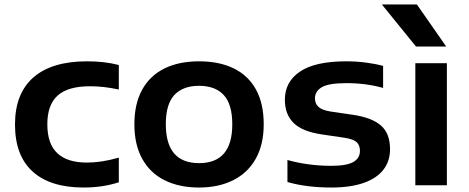

<svg xmlns="http://www.w3.org/2000/svg" viewBox="-20 -828 2094 858"><path d="M47 -271.5Q47 -410 129.2 -482Q211.5 -554 369 -554Q448 -554 511 -537.5V-428Q475 -435.5 444.8 -439Q414.5 -442.5 382 -442.5Q284 -442.5 237.8 -401.2Q191.5 -360 191.5 -272.5Q191.5 -185.5 236 -143.5Q280.5 -101.5 368 -101.5Q400.5 -101.5 434 -106.5Q467.5 -111.5 511 -123.5V-13.5Q439.5 10 353.5 10Q204.5 10 125.8 -61.5Q47 -133 47 -271.5Z M580.5 -272.5Q580.5 -364 615.2 -427Q650 -490 714.8 -522Q779.5 -554 869.5 -554Q960 -554 1024.8 -522.2Q1089.5 -490.5 1124 -427.8Q1158.5 -365 1158.5 -272.5Q1158.5 -182 1122.8 -118.5Q1087 -55 1021.8 -22.5Q956.5 10 869.5 10Q781.5 10 716.5 -22Q651.5 -54 616 -117.5Q580.5 -181 580.5 -272.5ZM1018 -272Q1018 -362 980 -403.2Q942 -444.5 869.5 -444.5Q797.5 -444.5 759.2 -403.5Q721 -362.5 721 -273Q721 -99 869.5 -99Q1018 -99 1018 -272Z M1264.5 -14.5V-113Q1357.5 -87 1460.5 -87Q1529 -87 1558.8 -104Q1588.5 -121 1588.5 -154Q1588.5 -179.5 1573.5 -193Q1558.5 -206.5 1519 -212.5L1417 -227.5Q1330 -240.5 1291.5 -279Q1253 -317.5 1253 -382.5Q1253 -462.5 1320.8 -508.2Q1388.5 -554 1527.5 -554Q1571 -554 1614.2 -548.5Q1657.5 -543 1692 -533.5V-435Q1616 -456.5 1528.5 -456.5Q1449.5 -456.5 1418.5 -438.5Q1387.5 -420.5 1387.5 -388.5Q1387.5 -365.5 1402.5 -351Q1417.5 -336.5 1455 -330L1557 -315Q1642 -302.5 1682.5 -267Q1723 -231.5 1723 -161Q1723 -108 1693.2 -69.5Q1663.5 -31 1604.8 -10.5Q1546 10 1461 10Q1350 10 1264.5 -14.5Z M1836 0V-545.5H1977V0ZM1839 -620 1686.5 -808H1843L1974 -620Z"/></svg>

Font: Encode Sans Expanded SemiBold
Style: Regular
Weight: 600
Width: 7
Designer: Multiple Designers
Foundry: Impallari Type
Version: Version 2.000